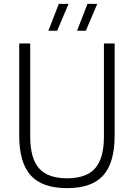

<svg xmlns="http://www.w3.org/2000/svg" viewBox="-20 -965 693 994"><path d="M327.5 9Q198.5 9 139 -57Q79.5 -123 79.5 -263V-740H136.5V-256Q136.5 -146 181.8 -94Q227 -42 327.5 -42Q427.5 -42 472.8 -94Q518 -146 518 -256V-740H573.5V-263Q573.5 -123 514.5 -57Q455.5 9 327.5 9ZM379 -806 433 -945H483.5L424.5 -806ZM230.5 -806 284.5 -945H335L276 -806Z"/></svg>

Font: Encode Sans Semi Condensed Light
Style: Regular
Weight: 300
Width: 4
Designer: Multiple Designers
Foundry: Impallari Type
Version: Version 3.000; ttfautohint (v1.8.3) -l 8 -r 50 -G 200 -x 14 